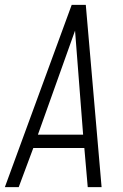

<svg xmlns="http://www.w3.org/2000/svg" viewBox="-27 -770 507 790"><path d="M-7 0 268 -750H326L391 0H334L320 -161H110L50 0ZM129 -216H315L280 -667H290Z"/></svg>

Font: Mohave Light Light
Style: Italic
Weight: 300
Italic angle: -8°
Version: Version 2.003